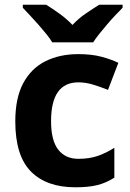

<svg xmlns="http://www.w3.org/2000/svg" viewBox="-20 -786 554 816"><path d="M300 10Q178 10 111.5 -57Q45 -124 45 -270Q45 -370 79 -433Q113 -496 173.5 -526Q234 -556 313 -556Q369 -556 410.5 -545Q452 -534 483 -519L439 -404Q404 -418 373.5 -427Q343 -436 313 -436Q197 -436 197 -271Q197 -189 227.5 -150Q258 -111 313 -111Q360 -111 396 -123.5Q432 -136 466 -158V-31Q432 -9 394.5 0.5Q357 10 300 10ZM77 -766H176Q202 -750 232 -728.5Q262 -707 288 -680Q313 -707 344.5 -728.5Q376 -750 402 -766H501V-753Q488 -740 470.5 -721.5Q453 -703 435.5 -682.5Q418 -662 402 -642Q386 -622 376 -606H202Q192 -623 176 -642.5Q160 -662 142.5 -682Q125 -702 107.5 -720.5Q90 -739 77 -753Z"/></svg>

Font: BC Sans
Style: Bold
Weight: 700
Designer: Monotype Design Team
Province of B.C.
Foundry: Monotype Imaging Inc.
Version: Version 2.000;GOOG;noto-source:20170915:90ef993387c0